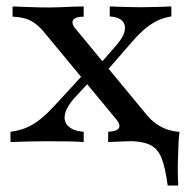

<svg xmlns="http://www.w3.org/2000/svg" viewBox="-20 -435 580 588"><path d="M493.5 133.1Q486.3 78.2 474.6 48.8Q462.9 19.4 438.3 8.1Q413.7 -3.2 366.9 -3.2L440.3 -33.9L529.8 -31.5Q527.4 -15.3 526.6 6.9Q525.8 29 525 52.4Q524.2 75.8 524.6 97.2Q525 118.5 525.8 133.1ZM311.3 0V-31.5Q330.6 -32.3 338.7 -37.5Q346.8 -42.7 345.6 -51.2Q344.4 -59.7 335.5 -70.2L114.5 -337.1Q100 -354 86.7 -363.7Q73.4 -373.4 57.3 -378.2Q41.1 -383.1 18.5 -383.9V-415.3Q40.3 -414.5 71.4 -413.3Q102.4 -412.1 130.6 -412.1Q148.4 -412.1 165.7 -412.9Q183.1 -413.7 200.8 -414.5Q218.5 -415.3 236.3 -415.3V-383.9Q217.7 -383.9 209.3 -378.6Q200.8 -373.4 202 -364.9Q203.2 -356.5 212.1 -346L431.5 -80.6Q450 -58.9 473.8 -46.4Q497.6 -33.9 525.8 -31.5V0Q506.5 -0.8 476.6 -2Q446.8 -3.2 418.5 -3.2Q391.1 -3.2 361.3 -2Q331.5 -0.8 311.3 0ZM12.1 0V-31.5Q37.9 -34.7 59.7 -43.5Q81.5 -52.4 102.8 -69.4Q124.2 -86.3 148.4 -112.9L242.7 -215.3L264.5 -196L205.6 -132.3Q187.1 -110.5 181 -92.7Q175 -75 180.2 -61.7Q185.5 -48.4 200 -40.7Q214.5 -33.1 236.3 -31.5V0Q218.5 -1.6 188.7 -2Q158.9 -2.4 121.8 -2.4Q104 -2.4 85.9 -2Q67.7 -1.6 49.6 -1.2Q31.5 -0.8 12.1 0ZM299.2 -208.9 277.4 -229 338.7 -299.2Q358.9 -323.4 362.1 -341.9Q365.3 -360.5 353.6 -371.8Q341.9 -383.1 316.1 -384.7V-415.3Q334.7 -414.5 350.4 -414.1Q366.1 -413.7 381.9 -413.3Q397.6 -412.9 414.5 -412.9Q440.3 -412.9 462.1 -413.7Q483.9 -414.5 504.8 -415.3V-384.7Q483.9 -381.5 464.9 -373Q446 -364.5 426.6 -348.8Q407.3 -333.1 384.7 -307.3Z"/></svg>

Font: Playfair 12pt Medium
Style: Regular
Weight: 500
Designer: Claus Eggers Sørensen
Foundry: Claus Eggers Sørensen
Version: Version 2.000;gftools[0.9.28]